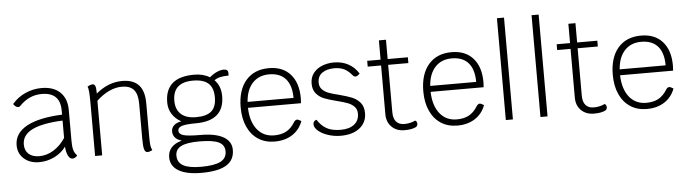

<svg xmlns="http://www.w3.org/2000/svg" viewBox="-55 -1038 5314 1486"><g transform="rotate(-5 2602.0 -294.5)"><path d="M510 -17Q505 -8 494 -1.5Q483 5 473 5Q452 5 438.5 -21.5Q425 -48 422 -92Q388 -45 332 -17.5Q276 10 213 10Q141 10 95.5 -30.5Q50 -71 50 -135Q50 -228 144 -280.5Q238 -333 421 -341V-373Q421 -514 278 -514Q228 -514 185.5 -495Q143 -476 102 -434Q97 -429 88 -429Q79 -429 69 -436Q59 -443 51 -456Q94 -506 154 -533Q214 -560 281 -560Q373 -560 424.5 -510.5Q476 -461 476 -373V-132Q476 -86 483.5 -60.5Q491 -35 510 -17ZM421 -160V-295Q262 -288 184 -249Q106 -210 106 -136Q106 -89 136 -62.5Q166 -36 218 -36Q276 -36 329 -68.5Q382 -101 421 -160Z M1093 -7Q1085 -2 1074.5 1.5Q1064 5 1054 5Q1037 5 1030 -19Q1023 -43 1023 -102V-373Q1023 -447 993.5 -481.5Q964 -516 900 -516Q851 -516 800 -492Q749 -468 703 -424V0H648V-388Q648 -464 645.5 -496.5Q643 -529 636 -539Q659 -554 677 -554Q691 -554 697 -539Q703 -524 703 -491V-480Q798 -560 907 -560Q993 -560 1035.5 -513.5Q1078 -467 1078 -372V-118Q1078 -67 1081 -45.5Q1084 -24 1093 -7Z M1732 -545Q1732 -535 1731 -530Q1653 -530 1620 -503Q1668 -455 1668 -376Q1668 -184 1447 -184Q1372 -184 1339.5 -174Q1307 -164 1307 -140Q1307 -112 1343 -101.5Q1379 -91 1472 -91Q1590 -91 1652 -56Q1714 -21 1714 46Q1714 125 1650.5 163.5Q1587 202 1457 202Q1342 202 1280 165.5Q1218 129 1218 60Q1218 16 1245 -14.5Q1272 -45 1323 -59V-62Q1293 -69 1275.5 -89Q1258 -109 1258 -137Q1258 -165 1278.5 -184Q1299 -203 1336 -209Q1291 -233 1265.5 -273Q1240 -313 1240 -364Q1240 -560 1466 -560Q1537 -560 1587 -529Q1613 -552 1642.5 -565.5Q1672 -579 1698 -579Q1716 -579 1724 -571.5Q1732 -564 1732 -545ZM1611 -372Q1611 -445 1572.5 -480Q1534 -515 1453 -515Q1296 -515 1296 -372Q1296 -304 1336.5 -267.5Q1377 -231 1453 -231Q1535 -231 1573 -264.5Q1611 -298 1611 -372ZM1461 -42Q1365 -42 1320 -19.5Q1275 3 1275 52Q1275 105 1319.5 130Q1364 155 1457 155Q1561 155 1609 130.5Q1657 106 1657 52Q1657 2 1611.5 -20Q1566 -42 1461 -42Z M2271 -268H1859Q1862 -161 1911 -99.5Q1960 -38 2043 -38Q2099 -38 2137.5 -59Q2176 -80 2205 -127Q2216 -144 2229 -144Q2240 -144 2262 -130Q2237 -63 2180 -26.5Q2123 10 2043 10Q1970 10 1916 -25Q1862 -60 1832.5 -124.5Q1803 -189 1803 -276Q1803 -410 1867.5 -485Q1932 -560 2047 -560Q2154 -560 2213.5 -493Q2273 -426 2273 -307Q2273 -286 2271 -268ZM2217 -314Q2217 -411 2173 -461.5Q2129 -512 2044 -512Q1964 -512 1915.5 -460Q1867 -408 1860 -314Z M2353 -98Q2353 -110 2360.5 -119Q2368 -128 2379 -130Q2409 -83 2450.5 -59.5Q2492 -36 2560 -36Q2627 -36 2665 -66Q2703 -96 2703 -149Q2703 -183 2682.5 -204Q2662 -225 2631.5 -236.5Q2601 -248 2549 -261Q2490 -276 2453.5 -290Q2417 -304 2391.5 -333.5Q2366 -363 2366 -411Q2366 -461 2393 -494.5Q2420 -528 2462 -544Q2504 -560 2551 -560Q2615 -560 2663.5 -533.5Q2712 -507 2743 -457Q2732 -446 2724.5 -441.5Q2717 -437 2709 -437Q2697 -437 2686 -451Q2660 -483 2628.5 -499Q2597 -515 2550 -515Q2493 -515 2457 -490Q2421 -465 2421 -414Q2421 -382 2441 -361.5Q2461 -341 2490.5 -330Q2520 -319 2570 -307Q2631 -291 2668.5 -276Q2706 -261 2732 -230.5Q2758 -200 2758 -149Q2758 -76 2703.5 -33Q2649 10 2556 10Q2505 10 2458 -5.5Q2411 -21 2382 -46Q2353 -71 2353 -98Z M3154 -31Q3154 -14 3140 -6Q3109 10 3052 10Q2990 10 2952 -27.5Q2914 -65 2914 -126V-505H2810V-550H2914V-700H2969V-550H3126V-505H2969V-137Q2969 -88 2991 -63Q3013 -38 3054 -38Q3100 -38 3140 -57Q3154 -49 3154 -31Z M3690 -268H3278Q3281 -161 3330 -99.5Q3379 -38 3462 -38Q3518 -38 3556.5 -59Q3595 -80 3624 -127Q3635 -144 3648 -144Q3659 -144 3681 -130Q3656 -63 3599 -26.5Q3542 10 3462 10Q3389 10 3335 -25Q3281 -60 3251.5 -124.5Q3222 -189 3222 -276Q3222 -410 3286.5 -485Q3351 -560 3466 -560Q3573 -560 3632.5 -493Q3692 -426 3692 -307Q3692 -286 3690 -268ZM3636 -314Q3636 -411 3592 -461.5Q3548 -512 3463 -512Q3383 -512 3334.5 -460Q3286 -408 3279 -314Z M3839 -791H3894V0H3839Z M4108 -791H4163V0H4108Z M4626 -31Q4626 -14 4612 -6Q4581 10 4524 10Q4462 10 4424 -27.5Q4386 -65 4386 -126V-505H4282V-550H4386V-700H4441V-550H4598V-505H4441V-137Q4441 -88 4463 -63Q4485 -38 4526 -38Q4572 -38 4612 -57Q4626 -49 4626 -31Z M5162 -268H4750Q4753 -161 4802 -99.5Q4851 -38 4934 -38Q4990 -38 5028.5 -59Q5067 -80 5096 -127Q5107 -144 5120 -144Q5131 -144 5153 -130Q5128 -63 5071 -26.5Q5014 10 4934 10Q4861 10 4807 -25Q4753 -60 4723.5 -124.5Q4694 -189 4694 -276Q4694 -410 4758.5 -485Q4823 -560 4938 -560Q5045 -560 5104.5 -493Q5164 -426 5164 -307Q5164 -286 5162 -268ZM5108 -314Q5108 -411 5064 -461.5Q5020 -512 4935 -512Q4855 -512 4806.5 -460Q4758 -408 4751 -314Z"/></g></svg>

Font: Krub Light
Style: Regular
Weight: 300
Designer: Ekaluck Peanpanawate
Foundry: Cadson Demak Co.,Ltd.
Version: Version 1.000; ttfautohint (v1.6)